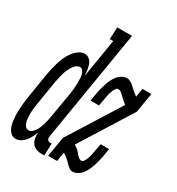

<svg xmlns="http://www.w3.org/2000/svg" viewBox="-199 -847 893 968"><g transform="rotate(30 247.5 -363.5)"><path d="M37 8Q20 8 8.5 -2.5Q-3 -13 -9 -27Q-15 -41 -17.5 -57Q-20 -73 -21 -89Q-22 -105 -21.5 -121Q-21 -137 -19.5 -153.5Q-18 -170 -16 -186.5Q-14 -203 -11 -219L10 -349Q13 -368 17.5 -387Q22 -406 27.5 -424.5Q33 -443 41 -461Q49 -479 61 -496Q73 -513 90 -525.5Q107 -538 126 -538Q142 -538 153.5 -527.5Q165 -517 170 -502.5Q175 -488 177 -472.5Q179 -457 180 -441L217 -665H197L200 -735H286L180 -92Q179 -87 179 -81.5Q179 -76 181 -71.5Q183 -67 187.5 -64.5Q192 -62 197 -62H207L204 8H186Q170 8 155.5 2Q141 -4 132.5 -16Q124 -28 121 -43.5Q118 -59 120 -75Q114 -61 106.5 -47Q99 -33 89.5 -21Q80 -9 66 -0.5Q52 8 37 8ZM72 -62Q83 -62 93 -71Q103 -80 109 -91Q115 -102 119.5 -113.5Q124 -125 127 -136.5Q130 -148 132.5 -159.5Q135 -171 137 -183L159 -313Q161 -324 162.5 -334.5Q164 -345 165 -356Q166 -367 166.5 -377.5Q167 -388 167 -399Q167 -410 166.5 -420.5Q166 -431 163.5 -441Q161 -451 154.5 -459.5Q148 -468 138 -468Q128 -468 119.5 -462Q111 -456 105 -448Q99 -440 94 -431Q89 -422 85.5 -413Q82 -404 79 -394.5Q76 -385 74 -375.5Q72 -366 70 -356.5Q68 -347 66 -338L45 -208Q43 -198 41.5 -187.5Q40 -177 39 -166.5Q38 -156 37.5 -145.5Q37 -135 37.5 -125Q38 -115 39.5 -105Q41 -95 44 -86Q47 -77 54 -69.5Q61 -62 72 -62ZM367 8Q358 8 350.5 3Q343 -2 337 -7.5Q331 -13 325 -19.5Q319 -26 313 -31.5Q307 -37 300 -42Q293 -47 286 -52L283 -53L274 0H222L241 -115L430 -416Q422 -423 413.5 -430Q405 -437 397 -445Q389 -453 380.5 -460.5Q372 -468 360 -468Q353 -468 348 -461Q343 -454 340 -447.5Q337 -441 334.5 -433.5Q332 -426 330.5 -419Q329 -412 327.5 -405Q326 -398 325 -391L317 -348H268L275 -391Q278 -406 281.5 -421Q285 -436 290 -451Q295 -466 301.5 -480.5Q308 -495 318 -508Q328 -521 342.5 -529.5Q357 -538 372 -538Q381 -538 389 -534Q397 -530 404 -524.5Q411 -519 417 -513.5Q423 -508 429.5 -502Q436 -496 443 -490.5Q450 -485 457 -480L465 -530H517L498 -416L310 -116L312 -115Q318 -112 324 -107.5Q330 -103 335 -98Q340 -93 344.5 -87.5Q349 -82 354 -76.5Q359 -71 365 -66.5Q371 -62 379 -62Q386 -62 391 -69Q396 -76 399 -82.5Q402 -89 404.5 -96.5Q407 -104 408.5 -111Q410 -118 411.5 -125Q413 -132 414 -139L422 -183H471L464 -139Q461 -124 457.5 -109Q454 -94 449 -79Q444 -64 437.5 -49.5Q431 -35 421 -22Q411 -9 396.5 -0.5Q382 8 367 8Z"/></g></svg>

Font: Iosevka Slab
Style: Italic
Weight: 400
Italic angle: -9°
Monospace: yes
Designer: Belleve Invis
Foundry: Belleve Invis
Version: Version 11.1.0; ttfautohint (v1.8.3)